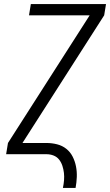

<svg xmlns="http://www.w3.org/2000/svg" viewBox="-20 -755 540 940"><path d="M288 165Q292 146 293.5 127.5Q295 109 293 91.5Q291 74 285.5 57Q280 40 269.5 26.5Q259 13 242.5 6.5Q226 0 208 0H10L19 -55L419 -680H122L131 -735H499L490 -680L90 -55H207Q234 -55 259.5 -48.5Q285 -42 304.5 -26.5Q324 -11 335.5 11.5Q347 34 352 59.5Q357 85 356 111.5Q355 138 350 165Z"/></svg>

Font: Iosevka SS18 Light
Style: Italic
Weight: 300
Italic angle: -9°
Monospace: yes
Designer: Belleve Invis
Foundry: Belleve Invis
Version: Version 25.1.1; ttfautohint (v1.8.4)